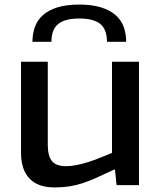

<svg xmlns="http://www.w3.org/2000/svg" viewBox="-20 -810 703 840"><path d="M122 -627Q122 -663 133 -693Q144 -723 168.5 -744.5Q193 -766 232 -778Q271 -790 327 -790Q382 -790 421 -778Q460 -766 485 -744.5Q510 -723 521 -693Q532 -663 532 -627H448Q448 -681 419 -705Q390 -729 327 -729Q264 -729 234.5 -705Q205 -681 205 -627ZM218 10Q146 10 109 -29Q72 -68 72 -141V-540H189V-178Q189 -127 207.5 -105Q226 -83 269 -83Q293 -83 318.5 -88.5Q344 -94 370.5 -102.5Q397 -111 422 -121.5Q447 -132 470 -141V-540H588V0H490L483 -68H479Q435 -47 402.5 -32.5Q370 -18 341 -8.5Q312 1 283 5.5Q254 10 218 10Z"/></svg>

Font: Encode Sans Wide
Style: Medium
Weight: 500
Designer: Pablo Impallari, Andres Torresi
Foundry: Pablo Impallari, Andres Torresi
Version: Version 1.000; ttfautohint (v1.00) -l 8 -r 50 -G 200 -x 14 -